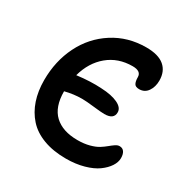

<svg xmlns="http://www.w3.org/2000/svg" viewBox="-152 -813 911 932"><g transform="rotate(30 303.0 -347.5)"><path d="M337.9 -16.1Q266.1 -16.1 211.4 -36.6Q156.7 -57.1 123.3 -94.7Q89.8 -132.3 73 -182.4Q56.2 -232.4 56.2 -293.9Q56.2 -400.4 99.6 -488Q143.1 -575.7 223.9 -627.4Q304.7 -679.2 407.2 -679.2Q475.1 -679.2 508.5 -650.9Q542 -622.6 542 -570.8Q542 -535.6 524.9 -510.7Q507.8 -485.8 477.1 -485.8Q456.1 -485.8 449.5 -498.3Q442.9 -510.7 442.9 -533.2Q442.9 -566.9 395 -566.9Q314.5 -566.9 257.8 -519.8Q201.2 -472.7 179.2 -392.1Q254.9 -401.9 316.9 -397.9Q375 -395.5 409.7 -378.9Q444.3 -362.3 443.8 -335.9Q443.8 -296.9 391.1 -296.9Q372.6 -296.9 328.9 -302Q285.2 -307.1 261.2 -307.1Q214.8 -307.1 167 -294.9Q167 -207.5 212.4 -164.8Q257.8 -122.1 341.8 -122.1Q378.4 -122.1 408 -130.1Q437.5 -138.2 455.1 -149.4Q472.7 -160.6 486.1 -171.9Q499.5 -183.1 511.5 -191.2Q523.4 -199.2 534.2 -199.2Q551.3 -199.2 560.1 -186.5Q568.8 -173.8 568.8 -151.9Q568.8 -128.9 553.5 -105.5Q538.1 -82 510.3 -61.8Q482.4 -41.5 437.3 -28.8Q392.1 -16.1 337.9 -16.1Z"/></g></svg>

Font: Shantell Sans Irregular
Style: Regular
Weight: 500
Designer: Stephen Nixon, Anya Danilova, Shantell Martin
Foundry: Arrow Type
Version: Version 1.006;[9816181b4]